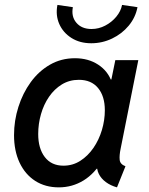

<svg xmlns="http://www.w3.org/2000/svg" viewBox="-20 -768 618 795"><path d="M223.6 7.8Q167.5 7.8 125.7 -19Q84 -45.9 61 -94.7Q38.1 -143.6 38.1 -208.5Q38.1 -268.6 56.2 -325.4Q74.2 -382.3 107.4 -428Q140.6 -473.6 187 -500.2Q233.4 -526.9 290.5 -526.9Q345.7 -526.9 386.2 -500.5Q426.8 -474.1 442.4 -429.2L402.8 -439H481.4L435.5 -411.1L457.5 -519H552.7L479.5 -152.3Q473.6 -124 475.6 -106Q477.5 -87.9 499.5 -79.6L464.4 7.8Q438 0.5 418.5 -13.9Q398.9 -28.3 389.2 -47.9Q379.4 -67.4 382.8 -89.4L425.8 -69.3H338.4L406.7 -107.9Q373 -49.8 326.2 -21Q279.3 7.8 223.6 7.8ZM242.7 -82Q281.2 -82 312.5 -102.1Q343.8 -122.1 366.7 -155.3Q389.6 -188.5 401.9 -229.5Q414.1 -270.5 414.1 -311.5Q414.1 -369.6 386 -403.6Q357.9 -437.5 306.6 -437.5Q267.6 -437.5 236.3 -418.5Q205.1 -399.4 183.1 -367.4Q161.1 -335.4 149.7 -295.4Q138.2 -255.4 138.2 -212.9Q138.2 -153.3 165.5 -117.7Q192.9 -82 242.7 -82ZM357.9 -588.9Q310.5 -588.9 275.9 -610.8Q241.2 -632.8 225.3 -668.9Q209.5 -705.1 217.8 -747.6L281.7 -738.3Q274.4 -699.2 296.4 -673.6Q318.4 -647.9 358.9 -647.9Q388.7 -647.9 415.5 -661.9Q442.4 -675.8 461.4 -698.7Q480.5 -721.7 485.4 -747.6L549.3 -738.3Q541 -695.3 512.9 -661.6Q484.9 -627.9 444.1 -608.4Q403.3 -588.9 357.9 -588.9Z"/></svg>

Font: Reddit Sans Medium
Style: Italic
Weight: 500
Italic angle: -11.25°
Designer: Stephen Hutchings
Version: Version 1.013